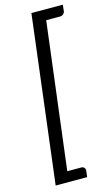

<svg xmlns="http://www.w3.org/2000/svg" viewBox="-137 -816 590 1010"><g transform="rotate(-15 158.0 -311.0)"><path d="M34 143.5 145.5 -766H316.5L313 -732.5Q312 -722.5 304.2 -716Q296.5 -709.5 286.5 -709.5H211L112.5 86.5H189Q199 86.5 204.8 93.2Q210.5 100 209.5 110L205.5 143.5Z"/></g></svg>

Font: Lato
Style: Italic
Weight: 400
Italic angle: -7°
Designer: Lukasz Dziedzic
Foundry: tyPoland Lukasz Dziedzic
Version: Version 2.007; 2014-02-27